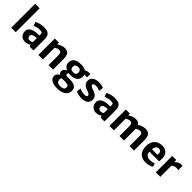

<svg xmlns="http://www.w3.org/2000/svg" viewBox="381 -2581 4602 4602"><g transform="rotate(45 2682.0 -280.0)"><path d="M87.9 0H240.2V-811.5H87.9Z M377.9 -173.3C377.9 -68.4 450.2 7.8 559.6 7.8C625.5 7.8 674.8 -19.5 704.6 -46.9V-43C704.6 5.4 724.6 7.8 761.7 7.8H850.6V-363.8C850.6 -525.4 779.3 -567.4 624.5 -567.4C536.6 -567.4 436.5 -530.8 400.9 -509.3L434.6 -411.6C481.9 -433.1 558.1 -451.2 587.9 -451.2C682.1 -451.2 698.2 -439.5 698.2 -379.9V-344.7C627.9 -344.7 536.6 -339.8 475.1 -312.5C415 -285.6 377.9 -240.7 377.9 -173.3ZM535.2 -174.3C535.2 -215.8 560.5 -230 583.5 -238.8C606.4 -249.5 661.6 -258.8 698.2 -258.8V-126C688 -112.8 646 -95.2 611.8 -95.2C568.4 -95.2 535.2 -120.1 535.2 -174.3Z M1010.3 0H1162.6V-395C1196.3 -424.8 1243.7 -437 1272 -437.5C1335.9 -439.5 1354 -408.2 1354 -316.4V0H1506.3V-349.1C1506.3 -512.2 1450.2 -569.8 1332.5 -565.9C1264.2 -564 1189 -525.4 1151.4 -497.1L1148.4 -556.6H1010.3Z M1629.9 89.4C1629.9 194.3 1726.6 250 1894.5 252C2045.9 253.9 2188 181.6 2188 49.8C2188 -29.8 2155.3 -118.7 1973.6 -118.7H1880.9C1834.5 -118.7 1814.9 -125.5 1814.9 -157.7C1814.9 -174.3 1821.8 -191.4 1835.4 -202.6C1851.1 -200.7 1867.2 -199.7 1884.3 -199.7C2040.5 -199.7 2131.8 -262.7 2131.8 -382.8C2131.8 -406.2 2128.4 -427.2 2122.1 -446.3H2214.4V-556.6H2152.3C2110.4 -556.6 2080.1 -539.1 2062.5 -523.9C2019.5 -552.7 1958.5 -565.4 1886.2 -564.5C1740.2 -562.5 1645 -508.3 1645 -378.4C1645 -310.1 1689 -253.9 1759.3 -223.6C1690.4 -195.3 1670.9 -148.9 1670.4 -111.3C1669.9 -79.1 1682.1 -43.9 1715.8 -26.4C1666.5 -4.9 1629.9 35.6 1629.9 89.4ZM1886.7 -293C1824.7 -293 1792 -326.7 1792 -380.4C1792 -451.2 1836.9 -470.2 1893.6 -470.2C1956.1 -470.2 1987.8 -438.5 1987.8 -378.4C1987.8 -308.6 1942.9 -293 1886.7 -293ZM1781.2 55.7C1781.2 24.9 1790.5 9.3 1801.8 -1C1811.5 -0.5 1821.3 0 1832 0H1911.6C2022.9 0 2037.6 28.3 2037.6 80.1C2037.6 138.7 1982.4 162.1 1900.4 162.1C1811 162.1 1781.2 109.9 1781.2 55.7Z M2278.8 -35.2C2309.1 -15.1 2392.1 7.8 2473.1 7.8C2606.9 7.8 2691.4 -48.3 2691.4 -163.1C2691.4 -244.6 2648.4 -292 2535.2 -330.6C2453.6 -358.4 2425.8 -374.5 2426.3 -409.2C2426.8 -440.4 2454.6 -453.1 2520.5 -453.1C2567.4 -453.1 2624 -435.1 2645.5 -415.5L2662.1 -532.7C2642.1 -544.4 2584.5 -564.5 2505.4 -564.5C2376.5 -564.5 2281.2 -509.8 2280.8 -404.3C2280.3 -323.7 2318.8 -266.6 2420.9 -232.9C2501.5 -206.5 2541.5 -183.1 2541.5 -150.9C2541.5 -116.7 2513.7 -104 2454.1 -104.5C2382.8 -104.5 2310.5 -135.3 2294.4 -148.4Z M2784.2 -173.3C2784.2 -68.4 2856.4 7.8 2965.8 7.8C3031.7 7.8 3081.1 -19.5 3110.8 -46.9V-43C3110.8 5.4 3130.9 7.8 3168 7.8H3256.8V-363.8C3256.8 -525.4 3185.5 -567.4 3030.8 -567.4C2942.9 -567.4 2842.8 -530.8 2807.1 -509.3L2840.8 -411.6C2888.2 -433.1 2964.4 -451.2 2994.1 -451.2C3088.4 -451.2 3104.5 -439.5 3104.5 -379.9V-344.7C3034.2 -344.7 2942.9 -339.8 2881.3 -312.5C2821.3 -285.6 2784.2 -240.7 2784.2 -173.3ZM2941.4 -174.3C2941.4 -215.8 2966.8 -230 2989.7 -238.8C3012.7 -249.5 3067.9 -258.8 3104.5 -258.8V-126C3094.2 -112.8 3052.2 -95.2 3018.1 -95.2C2974.6 -95.2 2941.4 -120.1 2941.4 -174.3Z M3416.5 0H3568.8V-395C3602.5 -424.8 3651.9 -437 3679.2 -437.5C3742.7 -439 3759.3 -407.2 3759.3 -316.4V0H3911.6V-345.2C3911.6 -363.3 3910.6 -380.4 3909.2 -396C3937 -418 3980.5 -437 4018.6 -437.5C4084.5 -439 4099.6 -407.7 4099.6 -316.9V0H4252V-350.1C4252 -513.2 4186 -567.4 4070.8 -566.4C3990.7 -565.9 3916.5 -525.4 3882.3 -499C3854.5 -548.3 3807.1 -568.4 3738.8 -566.4C3670.4 -564.5 3595.2 -525.4 3557.6 -497.1L3554.7 -556.6H3416.5Z M4377.4 -280.3C4377.4 -99.6 4470.2 7.8 4640.1 7.8C4726.6 7.8 4810.1 -18.1 4846.7 -47.9L4821.8 -134.3C4792.5 -118.2 4718.3 -105.5 4678.7 -105.5C4592.8 -105.5 4536.1 -147 4529.8 -241.7H4859.4C4863.3 -266.6 4864.7 -304.2 4864.7 -346.2C4862.8 -508.3 4758.8 -565.4 4643.6 -564.5C4472.7 -563.5 4377.4 -442.4 4377.4 -280.3ZM4532.7 -326.2C4543.5 -424.8 4582.5 -456.1 4638.7 -456.1C4707 -456.1 4728 -407.7 4723.1 -326.2Z M4989.3 0H5141.6V-375.5C5165 -397.5 5203.6 -425.8 5265.6 -425.8C5306.2 -425.8 5321.8 -418 5332.5 -412.1V-559.1C5323.2 -564.5 5308.1 -565.9 5289.1 -565.9C5218.8 -565.9 5154.8 -522 5131.3 -480.5L5124.5 -556.6H4989.3Z"/></g></svg>

Font: Merriweather Sans
Style: Bold
Weight: 700
Designer: Eben Sorkin ( eben@eyebytes.com )
Foundry: Eben Sorkin
Version: Version 1.003